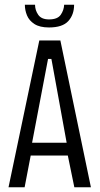

<svg xmlns="http://www.w3.org/2000/svg" viewBox="-20 -791 421 811"><path d="M16 0 146 -620H235L364 0H294L264 -146L277 -134H101L112 -146L84 0ZM114 -180 107 -188H272L263 -180L199 -532L197 -542H183L181 -532ZM187 -675Q148 -675 125.5 -689.5Q103 -704 94 -726Q85 -748 85 -771H128Q128 -748 141.5 -728.5Q155 -709 187 -709Q223 -709 236.5 -728.5Q250 -748 251 -771H293Q293 -729 268.5 -702Q244 -675 187 -675Z"/></svg>

Font: Smooch Sans Thin Medium
Style: Regular
Weight: 500
Version: Version 1.010